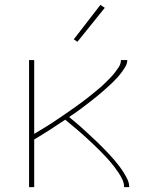

<svg xmlns="http://www.w3.org/2000/svg" viewBox="-20 -766 640 786"><path d="M99 0V-520H120V-218Q132 -225 145 -233Q158 -241 170.5 -248.5Q183 -256 195.5 -264.5Q208 -273 220 -281Q232 -289 244.5 -297.5Q257 -306 269 -314.5Q281 -323 293 -331.5Q305 -340 317 -349Q329 -358 340.5 -367Q352 -376 363.5 -385.5Q375 -395 386.5 -404.5Q398 -414 408.5 -424.5Q419 -435 429.5 -445.5Q440 -456 449 -467.5Q458 -479 466.5 -492Q475 -505 475 -520H501Q501 -506 493.5 -493.5Q486 -481 477.5 -469.5Q469 -458 459.5 -447.5Q450 -437 440 -427.5Q430 -418 419.5 -408.5Q409 -399 398 -389.5Q387 -380 376 -371Q365 -362 354 -353.5Q343 -345 332 -336.5Q321 -328 309.5 -319.5Q298 -311 286.5 -303Q275 -295 263 -287Q275 -277 287.5 -266.5Q300 -256 312 -245.5Q324 -235 335.5 -224Q347 -213 359 -202Q371 -191 382.5 -180Q394 -169 405 -157.5Q416 -146 427 -134.5Q438 -123 448.5 -110.5Q459 -98 468.5 -85.5Q478 -73 486.5 -59.5Q495 -46 502 -31Q509 -16 509 0H488Q488 -16 481.5 -30Q475 -44 466.5 -57Q458 -70 448.5 -82.5Q439 -95 429 -106.5Q419 -118 408 -129.5Q397 -141 386 -152Q375 -163 364 -173.5Q353 -184 341.5 -194.5Q330 -205 318.5 -215.5Q307 -226 295 -236Q283 -246 271 -256Q259 -266 247 -276Q216 -255 184 -234.5Q152 -214 120 -195V0ZM297 -595 282 -605 391 -746 409 -734Z"/></svg>

Font: Zed Sans Thin Extended
Style: Regular
Weight: 100
Width: 7
Designer: Belleve Invis
Foundry: Belleve Invis
Version: Version 1.0.0; ttfautohint (v1.8.4)